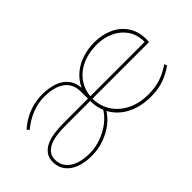

<svg xmlns="http://www.w3.org/2000/svg" viewBox="-37 -920 1319 1319"><g transform="rotate(-45 623.0 -260.0)"><path d="M313 10Q243 10 194 -9.5Q145 -29 118.5 -65Q92 -101 92 -149Q92 -190 112 -217Q132 -244 165.5 -259.5Q199 -275 243.5 -281Q288 -287 337 -287H1132L1122 -272V-295Q1121 -361 1087.5 -408.5Q1054 -456 998.5 -481.5Q943 -507 877 -507Q792 -507 728.5 -476.5Q665 -446 629.5 -391Q594 -336 593 -263Q594 -191 631.5 -134Q669 -77 735 -45Q801 -13 886 -13Q952 -13 1006 -31Q1060 -49 1109 -84L1117 -63Q1079 -38 1044.5 -22Q1010 -6 972 2Q934 10 887 10Q791 10 720 -25Q649 -60 610 -122Q571 -184 571 -263Q571 -325 594.5 -374Q618 -423 659.5 -458Q701 -493 756.5 -511.5Q812 -530 874 -530Q952 -530 1013 -501.5Q1074 -473 1109 -419.5Q1144 -366 1144 -291L1142 -265H331Q291 -265 252 -260.5Q213 -256 182.5 -243.5Q152 -231 133 -208.5Q114 -186 114 -150Q114 -107 138.5 -76Q163 -45 207.5 -28.5Q252 -12 314 -12Q370 -12 424.5 -31.5Q479 -51 523.5 -85Q568 -119 594 -163L606 -146Q580 -100 534.5 -65Q489 -30 432 -10Q375 10 313 10ZM571 -276V-354Q571 -393 557.5 -422Q544 -451 517.5 -470Q491 -489 453.5 -499Q416 -509 368 -509Q307 -509 248 -485.5Q189 -462 136 -418L122 -434Q159 -467 199 -488Q239 -509 281 -519.5Q323 -530 369 -530Q417 -530 458 -520Q499 -510 529.5 -488.5Q560 -467 576.5 -434Q593 -401 593 -354V-276Z"/></g></svg>

Font: Lexend Mega Thin
Style: Regular
Weight: 250
Version: Version 1.007